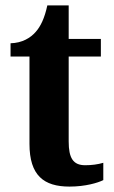

<svg xmlns="http://www.w3.org/2000/svg" viewBox="-20 -680 420 710"><path d="M237 10C296 10 342 -4 362 -14V-78C342 -72 319 -69 295 -69C250 -69 234 -96 234 -157V-471H353V-536H234V-660H155C145 -613 130 -582 112 -562C93 -540 62 -521 19 -520V-471H89V-148C89 -31 142 10 237 10Z"/></svg>

Font: Noto Serif SemiCondensed
Style: Bold
Weight: 700
Width: 4
Designer: Monotype Design Team
Foundry: Monotype Imaging Inc.
Version: Version 2.015